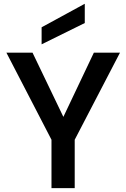

<svg xmlns="http://www.w3.org/2000/svg" viewBox="-20 -972 652 992"><path d="M246 0V-250L13 -700H148L320 -342H295L465 -700H600L366 -250V0ZM195 -743V-831L417 -952H418V-853Z"/></svg>

Font: DM Sans 28pt SemiBold
Style: Regular
Weight: 600
Version: Version 4.004;gftools[0.9.30]